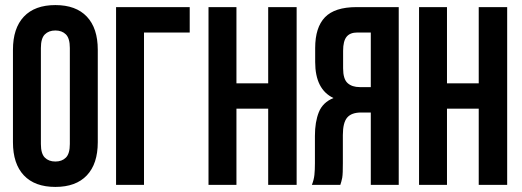

<svg xmlns="http://www.w3.org/2000/svg" viewBox="-20 -728 2057 756"><path d="M141 -161Q141 -123 156.5 -107.5Q172 -92 198 -92Q224 -92 239.5 -107.5Q255 -123 255 -161V-539Q255 -577 239.5 -592.5Q224 -608 198 -608Q172 -608 156.5 -592.5Q141 -577 141 -539ZM31 -532Q31 -617 74 -662.5Q117 -708 198 -708Q279 -708 322 -662.5Q365 -617 365 -532V-168Q365 -83 322 -37.5Q279 8 198 8Q117 8 74 -37.5Q31 -83 31 -168Z M437 0V-700H727V-600H547V0Z M911 0H801V-700H911V-400H1036V-700H1148V0H1036V-300H911Z M1208 0Q1216 -20 1218 -39.5Q1220 -59 1220 -85V-193Q1220 -248 1235.5 -286.5Q1251 -325 1293 -342Q1221 -376 1221 -484V-539Q1221 -620 1259.5 -660Q1298 -700 1384 -700H1550V0H1440V-285H1402Q1364 -285 1347 -265Q1330 -245 1330 -196V-86Q1330 -65 1329.5 -51Q1329 -37 1327.5 -28Q1326 -19 1324 -13Q1322 -7 1320 0ZM1387 -600Q1358 -600 1344.5 -583Q1331 -566 1331 -528V-459Q1331 -417 1348.5 -401Q1366 -385 1397 -385H1440V-600Z M1740 0H1630V-700H1740V-400H1865V-700H1977V0H1865V-300H1740Z"/></svg>

Font: Bebas Neue Bold
Style: Regular
Weight: 700
Designer: Ryoichi Tsunekawa & LGV (GE)
Foundry: Free Software Foundation, Inc.
Version: Version 1.003 August 13, 2016